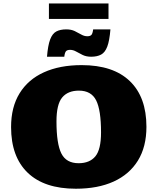

<svg xmlns="http://www.w3.org/2000/svg" viewBox="-20 -1110 938 1144"><path d="M466.5 -722Q654.5 -722 753.5 -626.8Q852.5 -531.5 852.5 -354.5Q852.5 -235.5 801.8 -153.2Q751 -71 657 -28.2Q563 14.5 432 14.5Q244 14.5 145 -80.8Q46 -176 46 -353Q46 -472 96.8 -554.2Q147.5 -636.5 241.8 -679.2Q336 -722 466.5 -722ZM448.5 -137.5Q514 -137.5 548 -178.2Q582 -219 582 -321Q582 -454.5 552.8 -512.2Q523.5 -570 450 -570Q384.5 -570 350.5 -529.2Q316.5 -488.5 316.5 -386.5Q316.5 -253 345.8 -195.2Q375 -137.5 448.5 -137.5ZM638 -935Q632.5 -867.5 619.2 -832.5Q606 -797.5 582.5 -784.8Q559 -772 523 -772Q494.5 -772 473 -782.2Q451.5 -792.5 433.8 -802.8Q416 -813 398 -813Q380.5 -813 373.2 -804.8Q366 -796.5 363 -772H260Q265.5 -839.5 278.8 -874.8Q292 -910 315.5 -922.5Q339 -935 375 -935Q404 -935 425.2 -924.8Q446.5 -914.5 464.2 -904.2Q482 -894 500 -894Q517.5 -894 524.8 -902.2Q532 -910.5 535 -935ZM271.5 -997V-1089.5H626.5V-997Z"/></svg>

Font: Newsreader 6pt ExtraBold
Style: Regular
Weight: 800
Designer: Hugues Gentile
Foundry: Production Type
Version: Version 1.003; ttfautohint (v1.8.3)